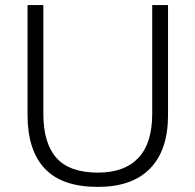

<svg xmlns="http://www.w3.org/2000/svg" viewBox="-20 -725 766 753"><path d="M364 8Q223 8 155.5 -64Q88 -136 88 -274V-705H150V-279Q150 -163 201.5 -105.5Q253 -48 364 -48Q468 -48 522.5 -105.5Q577 -163 577 -279V-705H639V-274Q639 -136 568.5 -64Q498 8 364 8Z"/></svg>

Font: Winston Light
Style: Regular
Weight: 300
Designer: Original fonts by Vernon Adams / Changes by Cristiano Sobral
Foundry: Original fonts by Vernon Adams / Changes by Cristiano Sobral
Version: Version 2.503;July 17, 2020;FontCreator 13.0.0.2655 64-bit